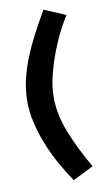

<svg xmlns="http://www.w3.org/2000/svg" viewBox="-91 -801 492 898"><g transform="rotate(-10 155.0 -352.0)"><path d="M34 -347Q34 -398 45.5 -448.5Q57 -499 77.5 -550Q98 -601 125 -652.5Q152 -704 183 -757L285 -714Q269 -690 247.5 -648.5Q226 -607 206.5 -556.5Q187 -506 173 -450.5Q159 -395 159 -344Q159 -263 193.5 -176Q228 -89 282 4L184 53Q153 7 125.5 -42.5Q98 -92 78 -143Q58 -194 46 -245Q34 -296 34 -347Z"/></g></svg>

Font: Oxford Sans
Style: Bold
Weight: 700
Designer: Matt McInerney, Pablo Impallari, Rodrigo Fuenzalida
Foundry: Matt McInerney, Pablo Impallari, Rodrigo Fuenzalida
Version: Version 3.000g; ttfautohint (v1.5) -l 8 -r 28 -G 28 -x 14 -D